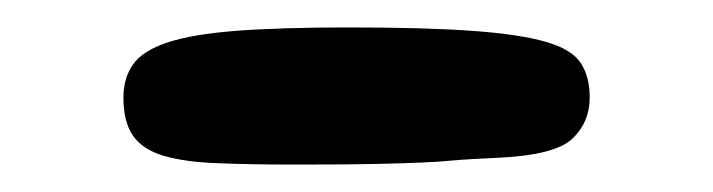

<svg xmlns="http://www.w3.org/2000/svg" viewBox="-20 -770 520 140"><path d="M344 -655Q321 -654 310.5 -653Q300 -652 288 -651.5Q276 -651 256.5 -650.5Q237 -650 196 -650Q162 -650 138 -651Q114 -652 99 -656.5Q84 -661 77 -671Q70 -681 70 -699Q70 -713 77 -723Q84 -733 102 -739Q120 -745 152 -747.5Q184 -750 234 -750Q290 -750 324.5 -747.5Q359 -745 378 -739.5Q397 -734 403.5 -724Q410 -714 410 -699Q410 -681 397.5 -669Q385 -657 344 -655Z"/></svg>

Font: Sniglet
Style: Regular
Weight: 400
Designer: Haley Fiege
Foundry: Haley Fiege, Pablo Impallari, Brenda Gallo
Version: Version 2.000; ttfautohint (v0.95) -l 8 -r 50 -G 200 -x 14 -